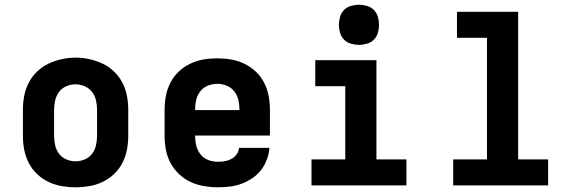

<svg xmlns="http://www.w3.org/2000/svg" viewBox="-20 -785 2440 813"><path d="M300 8Q270 8 241 3Q212 -2 185 -15Q158 -28 136.5 -48.5Q115 -69 101.5 -95.5Q88 -122 82.5 -151Q77 -180 77 -210V-320Q77 -350 82.5 -379Q88 -408 101.5 -434.5Q115 -461 137 -482Q159 -503 185.5 -515.5Q212 -528 241 -534.5Q270 -541 300 -541Q330 -541 359 -534.5Q388 -528 414.5 -515.5Q441 -503 463 -482Q485 -461 498.5 -434.5Q512 -408 517.5 -379Q523 -350 523 -320V-210Q523 -180 517.5 -151Q512 -122 498.5 -95.5Q485 -69 463.5 -48.5Q442 -28 415 -15Q388 -2 359 3Q330 8 300 8ZM300 -102Q320 -102 339 -110Q358 -118 370 -134Q382 -150 386.5 -170Q391 -190 391 -210V-320Q391 -340 386.5 -360Q382 -380 369.5 -396Q357 -412 338 -420Q319 -428 299 -428Q279 -428 260 -419.5Q241 -411 229.5 -395Q218 -379 213.5 -359.5Q209 -340 209 -320V-210Q209 -190 213.5 -170Q218 -150 230 -134Q242 -118 261 -110Q280 -102 300 -102Z M903 8Q873 8 843.5 3Q814 -2 787 -14.5Q760 -27 738 -48Q716 -69 702 -95Q688 -121 682.5 -150.5Q677 -180 677 -210V-320Q677 -350 682.5 -379Q688 -408 701.5 -434.5Q715 -461 736.5 -481.5Q758 -502 785 -515Q812 -528 841 -533Q870 -538 900 -538Q930 -538 959 -533Q988 -528 1015 -515Q1042 -502 1063.5 -481.5Q1085 -461 1098.5 -434.5Q1112 -408 1117.5 -379Q1123 -350 1123 -320V-211H806V-210Q806 -189 811 -168.5Q816 -148 829 -131.5Q842 -115 862 -107.5Q882 -100 903 -100Q918 -100 932.5 -102.5Q947 -105 960 -112Q973 -119 982 -131.5Q991 -144 992 -159H1121Q1119 -134 1110 -109.5Q1101 -85 1085.5 -65Q1070 -45 1048.5 -30.5Q1027 -16 1003 -7Q979 2 953.5 5Q928 8 903 8ZM806 -319H994V-320Q994 -341 989.5 -361Q985 -381 972.5 -397.5Q960 -414 940.5 -422Q921 -430 900 -430Q879 -430 859.5 -422Q840 -414 827.5 -397.5Q815 -381 810.5 -361Q806 -341 806 -320Z M1299 0V-110H1442V-420H1315V-530H1574V-110H1701V0ZM1500 -595Q1483 -595 1466 -600Q1449 -605 1437 -617Q1425 -629 1420 -646Q1415 -663 1415 -680Q1415 -697 1420 -714Q1425 -731 1437 -743Q1449 -755 1466 -760Q1483 -765 1500 -765Q1517 -765 1534 -760Q1551 -755 1563 -743Q1575 -731 1580 -714Q1585 -697 1585 -680Q1585 -663 1580 -646Q1575 -629 1563 -617Q1551 -605 1534 -600Q1517 -595 1500 -595Z M1899 0V-110H2042V-625H1915V-735H2174V-110H2301V0Z"/></svg>

Font: Iosevka Curly Slab XBdEx
Style: Regular
Weight: 800
Width: 7
Monospace: yes
Designer: Belleve Invis
Foundry: Belleve Invis
Version: Version 11.0.0; ttfautohint (v1.8.3)